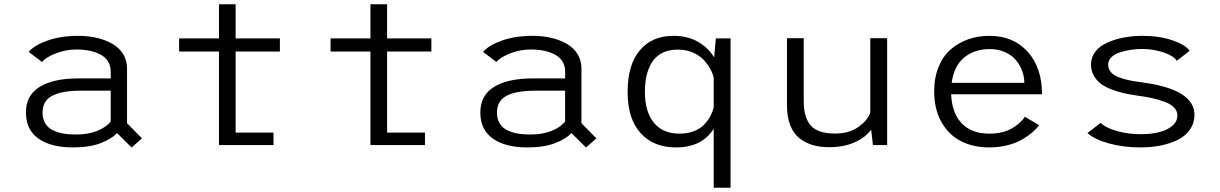

<svg xmlns="http://www.w3.org/2000/svg" viewBox="-20 -680 5720 900"><path d="M597 11.5 529 -56Q502.5 -28.5 451.2 -8.8Q400 11 321.5 11Q218.5 11 160 -30.5Q101.5 -72 101.5 -153Q101.5 -232.5 165.5 -272.5Q229.5 -312.5 349 -312.5H499V-345Q499 -372.5 485.8 -393Q472.5 -413.5 449.2 -425.2Q426 -437 398.2 -442.5Q370.5 -448 338.5 -448Q288.5 -448 242.5 -430.2Q196.5 -412.5 177 -389.5L114.5 -436.5Q140.5 -468 203 -490Q265.5 -512 346.5 -512Q392.5 -512 433 -502.8Q473.5 -493.5 505.8 -475.2Q538 -457 556.8 -427.2Q575.5 -397.5 575.5 -359.5V-102.5L645.5 -31.5ZM337 -49.5Q394 -49.5 436.5 -66.8Q479 -84 499 -111V-255H360.5Q270.5 -255 225 -231.2Q179.5 -207.5 179.5 -153Q179.5 -124 191.2 -103.2Q203 -82.5 225 -71Q247 -59.5 274.2 -54.5Q301.5 -49.5 337 -49.5Z M1084.5 -58.5H1262V0H1006.5V-438.5H819.5V-500H1006.5V-660H1084.5V-500H1292V-438.5H1084.5Z M1794.5 -58.5H1972V0H1716.5V-438.5H1529.5V-500H1716.5V-660H1794.5V-500H2002V-438.5H1794.5Z M2727 11.5 2659 -56Q2632.5 -28.5 2581.2 -8.8Q2530 11 2451.5 11Q2348.5 11 2290 -30.5Q2231.5 -72 2231.5 -153Q2231.5 -232.5 2295.5 -272.5Q2359.5 -312.5 2479 -312.5H2629V-345Q2629 -372.5 2615.8 -393Q2602.5 -413.5 2579.2 -425.2Q2556 -437 2528.2 -442.5Q2500.5 -448 2468.5 -448Q2418.5 -448 2372.5 -430.2Q2326.5 -412.5 2307 -389.5L2244.5 -436.5Q2270.5 -468 2333 -490Q2395.5 -512 2476.5 -512Q2522.5 -512 2563 -502.8Q2603.5 -493.5 2635.8 -475.2Q2668 -457 2686.8 -427.2Q2705.5 -397.5 2705.5 -359.5V-102.5L2775.5 -31.5ZM2467 -49.5Q2524 -49.5 2566.5 -66.8Q2609 -84 2629 -111V-255H2490.5Q2400.5 -255 2355 -231.2Q2309.5 -207.5 2309.5 -153Q2309.5 -124 2321.2 -103.2Q2333 -82.5 2355 -71Q2377 -59.5 2404.2 -54.5Q2431.5 -49.5 2467 -49.5Z M3137 -512Q3203 -512 3251.2 -484.5Q3299.5 -457 3327.5 -411L3335.5 -500H3404.5V200H3325.5V-76.5Q3271 11 3148.5 11Q3043.5 11 2982.8 -56Q2922 -123 2922 -249Q2922 -376 2979 -444Q3036 -512 3137 -512ZM3003 -249Q3003 -157 3044.8 -105.2Q3086.5 -53.5 3166 -53.5Q3204.5 -53.5 3235 -66Q3265.5 -78.5 3283.2 -98.5Q3301 -118.5 3311 -138Q3321 -157.5 3325.5 -177V-315.5Q3321 -335.5 3309.8 -356.5Q3298.5 -377.5 3279 -398.8Q3259.5 -420 3227.8 -433.8Q3196 -447.5 3157.5 -447.5Q3079.5 -447.5 3041.2 -395.2Q3003 -343 3003 -249Z M3866.5 10Q3824.5 10 3790.5 0.2Q3756.5 -9.5 3728.2 -31.2Q3700 -53 3684.5 -92.2Q3669 -131.5 3669 -186V-501H3747.5V-206Q3747.5 -128 3781 -91Q3814.5 -54 3893.5 -54Q3961.5 -54 4005 -85.8Q4048.5 -117.5 4059.5 -152.5V-501H4138.5V0H4072L4063.5 -72Q4034.5 -33.5 3983.8 -11.8Q3933 10 3866.5 10Z M4851 -93Q4839.5 -77.5 4821 -61.2Q4802.5 -45 4774.2 -27.8Q4746 -10.5 4704.8 0.2Q4663.5 11 4617.5 11Q4543 11 4485.5 -17.8Q4428 -46.5 4393.5 -107Q4359 -167.5 4359 -252.5Q4359 -316.5 4379.8 -367Q4400.5 -417.5 4436.8 -448.8Q4473 -480 4519.2 -496Q4565.5 -512 4618.5 -512Q4730 -512 4797.2 -437.5Q4864.5 -363 4864.5 -238H4438.5Q4442 -150 4488.2 -101.8Q4534.5 -53.5 4617.5 -53.5Q4681 -53.5 4723.8 -78.5Q4766.5 -103.5 4784 -133ZM4619 -450Q4547.5 -450 4499.5 -410.2Q4451.5 -370.5 4441 -291.5H4781.5Q4781.5 -320 4771.5 -347.2Q4761.5 -374.5 4742.5 -397.8Q4723.5 -421 4691.2 -435.5Q4659 -450 4619 -450Z M5326 11Q5245.5 11 5177.8 -7.8Q5110 -26.5 5077.5 -56.5L5139.5 -104Q5163 -80.5 5215.8 -65.8Q5268.5 -51 5327.5 -51Q5374 -51 5411.8 -60Q5449.5 -69 5474.2 -89.5Q5499 -110 5499 -139.5Q5499 -160 5483.2 -176.2Q5467.5 -192.5 5438.8 -203Q5410 -213.5 5379.5 -220.2Q5349 -227 5310 -232Q5274.5 -237 5245.8 -243.8Q5217 -250.5 5187.5 -262Q5158 -273.5 5138.5 -288.8Q5119 -304 5106.5 -326.8Q5094 -349.5 5094 -378Q5094 -412 5115 -438.5Q5136 -465 5171 -480.5Q5206 -496 5247.5 -504Q5289 -512 5334.5 -512Q5416.5 -512 5478.2 -490.2Q5540 -468.5 5556 -441.5L5496 -395Q5481 -419 5432.5 -434.8Q5384 -450.5 5334 -450.5Q5307 -450.5 5280.5 -446.5Q5254 -442.5 5229.2 -434.5Q5204.5 -426.5 5189.5 -411.5Q5174.5 -396.5 5174.5 -377Q5174.5 -357 5187 -342.2Q5199.5 -327.5 5223.5 -318.2Q5247.5 -309 5273.8 -303.5Q5300 -298 5336.5 -293.5Q5579 -260.5 5579 -142Q5579 -103.5 5558.5 -73.5Q5538 -43.5 5502.8 -25.5Q5467.5 -7.5 5422.5 1.8Q5377.5 11 5326 11Z"/></svg>

Font: League Mono Light
Style: Regular
Weight: 300
Width: 6
Designer: Tyler Finck
Foundry: The League of Moveable Type / Tyler Finck
Version: Version 2.210